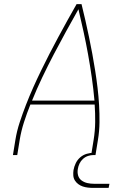

<svg xmlns="http://www.w3.org/2000/svg" viewBox="-20 -755 640 935"><path d="M43 0 55 -74Q62 -117 76 -159.5Q90 -202 106.5 -244.5Q123 -287 141.5 -328.5Q160 -370 180 -411Q200 -452 221 -493Q242 -534 264 -574.5Q286 -615 308 -655Q330 -695 353 -735H377Q387 -695 396 -655Q405 -615 413.5 -574.5Q422 -534 429.5 -493Q437 -452 443.5 -411Q450 -370 455 -328Q460 -286 462.5 -244Q465 -202 464.5 -159Q464 -116 457 -74L445 0H424L436 -74Q443 -117 443.5 -160.5Q444 -204 441 -246H128Q111 -204 97 -160.5Q83 -117 76 -74L64 0ZM440 -265Q435 -322 427 -378Q419 -434 409 -489.5Q399 -545 387 -600Q375 -655 362 -710Q331 -655 301 -600.5Q271 -546 242 -490.5Q213 -435 186 -378.5Q159 -322 136 -265ZM434 160Q421 160 408 158.5Q395 157 383 153Q371 149 361 141.5Q351 134 344.5 123.5Q338 113 337 100Q336 87 338 73Q341 56 349 39.5Q357 23 371 11Q385 -1 402.5 -6Q420 -11 438 -11L436 0Q422 0 408.5 4.5Q395 9 384 19Q373 29 367 42Q361 55 359 68Q356 85 360.5 100Q365 115 377.5 124Q390 133 405.5 136.5Q421 140 438 140H513L509 160Z"/></svg>

Font: Iosevka Curly Thin Extended
Style: Italic
Weight: 100
Width: 7
Italic angle: -9°
Monospace: yes
Designer: Belleve Invis
Foundry: Belleve Invis
Version: Version 11.1.0; ttfautohint (v1.8.3)